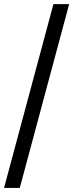

<svg xmlns="http://www.w3.org/2000/svg" viewBox="-29 -800 357 936"><path d="M-9.3 116.2 231.4 -779.8H308.1L67.4 116.2Z"/></svg>

Font: XB Kayhan
Style: Bold
Weight: 700
Designer: Behnam
Foundry: Irmug
Version: Version 7.300 2009